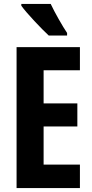

<svg xmlns="http://www.w3.org/2000/svg" viewBox="-20 -953 467 973"><path d="M237 -933H88V-924C114 -887 192 -805 227 -773H320V-786C298 -818 256 -892 237 -933ZM385 0V-119H201V-312H372V-429H201V-597H385V-714H64V0Z"/></svg>

Font: Noto Sans Hebrew ExtraCondensed
Style: Bold
Weight: 700
Width: 2
Designer: Monotype Design Team
Foundry: Monotype Imaging Inc.
Version: Version 2.004